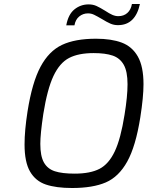

<svg xmlns="http://www.w3.org/2000/svg" viewBox="-20 -936 739 962"><path d="M103 -212Q103 -282 118 -378Q141 -523 183 -601.5Q225 -680 290.5 -711Q356 -742 461 -742Q538 -742 590 -722.5Q642 -703 670.5 -653Q699 -603 699 -514Q699 -450 683 -348Q660 -203 617.5 -126.5Q575 -50 510 -22Q445 6 341 6Q261 6 209.5 -11.5Q158 -29 130.5 -76.5Q103 -124 103 -212ZM604 -361Q619 -453 619 -514Q619 -578 600 -611.5Q581 -645 544.5 -657.5Q508 -670 449 -670Q373 -670 326 -645.5Q279 -621 248 -555.5Q217 -490 197 -365Q182 -265 182 -215Q182 -154 200 -122Q218 -90 254.5 -78Q291 -66 354 -66Q432 -66 478.5 -90Q525 -114 555 -177.5Q585 -241 604 -361ZM424 -914Q446 -914 463.5 -906Q481 -898 507 -882Q528 -868 543 -861.5Q558 -855 573 -855Q600 -855 618 -871Q636 -887 641 -916H681Q670 -864 642.5 -837Q615 -810 571 -810Q551 -810 533.5 -817.5Q516 -825 490 -841Q466 -855 451.5 -862Q437 -869 421 -869Q396 -869 377 -853.5Q358 -838 353 -809H312Q322 -864 353 -889Q384 -914 424 -914Z"/></svg>

Font: Exo
Style: Italic
Weight: 400
Italic angle: -9°
Designer: Natanael Gama
Foundry: Natanael Gama
Version: Version 1.500; ttfautohint (v1.6)